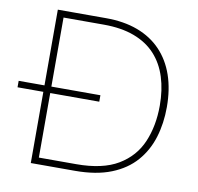

<svg xmlns="http://www.w3.org/2000/svg" viewBox="-89 -796 908 879"><g transform="rotate(10 364.5 -356.5)"><path d="M-10 -331V-361Q36 -361 78.2 -361Q120.5 -361 157 -361H203Q240 -361 282.2 -361Q324.5 -361 370 -361V-331Q324.5 -331 282.2 -331Q240 -331 203 -331H157Q120.5 -331 78.2 -331Q36 -331 -10 -331ZM110 0Q110 -61 110 -117Q110 -173 110 -238V-475Q110 -540.5 110 -596.5Q110 -652.5 110 -713Q157 -713 194 -713Q231 -713 264.5 -713Q298 -713 334 -713Q417.5 -713 481.8 -689Q546 -665 590 -619Q634 -573 656.5 -507.8Q679 -442.5 679 -360Q679 -284.5 659 -219.2Q639 -154 596 -104.8Q553 -55.5 483.5 -27.8Q414 0 315 0Q276 0 243.8 0Q211.5 0 179.8 0Q148 0 110 0ZM142 -31H316Q438 -31 510.2 -74.2Q582.5 -117.5 614.2 -192.2Q646 -267 646 -361Q646 -434 627.2 -493.2Q608.5 -552.5 569.8 -594.8Q531 -637 471 -659.5Q411 -682 329 -682H142Q142 -631 142 -581.5Q142 -532 142 -475V-238Q142 -181 142 -131.5Q142 -82 142 -31Z"/></g></svg>

Font: Commissioner Thin
Style: Regular
Weight: 100
Designer: Kostas Bartsokas
Foundry: Kostas Bartsokas
Version: Version 1.001;gftools[0.9.23]